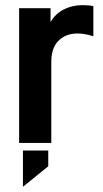

<svg xmlns="http://www.w3.org/2000/svg" viewBox="-20 -551 397 740"><path d="M53.7 -519.5H174.8V-465.8Q193.4 -498 225.6 -514.6Q258.8 -531.2 297.9 -531.2Q323.2 -531.2 339.8 -527.3V-411.1Q322.3 -417 307.1 -419.4Q292 -421.9 278.3 -421.9Q233.4 -421.9 205.1 -393.6Q177.7 -366.2 177.7 -311.5V0H53.7ZM68.4 29.3H166V89.8L68.4 168.9Z"/></svg>

Font: DINish
Style: Bold
Weight: 700
Designer: Bert Driehuis
Foundry: Playbeing
Version: Version 3.008; git-95204e4c-release